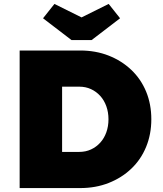

<svg xmlns="http://www.w3.org/2000/svg" viewBox="-20 -957 830 977"><path d="M80 0V-700H388Q467 -700 533 -674Q599 -648 648 -601.5Q697 -555 723.5 -491Q750 -427 750 -350Q750 -274 723.5 -209.5Q697 -145 648 -98.5Q599 -52 533 -26Q467 0 388 0ZM296 -133 259 -184H383Q416 -184 443 -196.5Q470 -209 490 -231Q510 -253 521 -283.5Q532 -314 532 -350Q532 -386 521 -416.5Q510 -447 490 -469Q470 -491 443 -503.5Q416 -516 383 -516H256L296 -565ZM344 -753 199 -864 257 -937 410 -861H380L533 -937L591 -864L446 -753Z"/></svg>

Font: Lexend Deca Black
Style: Regular
Weight: 900
Designer: Bonnie Shaver-Troup, Thomas Jockin
Foundry: Lexend
Version: Version 1.007